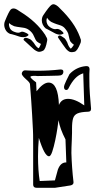

<svg xmlns="http://www.w3.org/2000/svg" viewBox="-114 -890 475 909"><path d="M59 -1Q43 -1 43 -16Q43 -136 43 -200.5Q43 -265 42 -274Q41 -294 38 -348Q35 -402 28 -491Q28 -499 9 -515Q-9 -531 -11 -540Q-11 -547 -6.5 -552Q-2 -557 4 -557Q19 -556 34 -555.5Q49 -555 64 -555Q117 -555 171 -561H174Q186 -561 186 -551Q186 -532 162 -532Q147 -531 123.5 -531Q100 -531 68 -530Q67 -530 63 -530Q59 -530 52 -531Q30 -531 30 -526Q30 -520 57 -500L59 -458Q91 -499 116 -499Q161 -499 165 -393Q177 -422 208 -422Q241 -422 285 -391L280 -543Q258 -536 241.5 -518.5Q225 -501 211 -473Q207 -464 200 -464Q189 -464 189 -479Q189 -482 191 -488Q196 -502 215 -539Q247 -573 293 -577H296Q310 -577 310 -562Q309 -551 309 -540.5Q309 -530 309 -519Q309 -479 311.5 -444Q314 -409 317 -377V-374Q317 -361 302 -361Q269 -360 253 -353Q237 -346 232 -329.5Q227 -313 227 -282Q227 -275 227 -261.5Q227 -248 226 -228Q225 -208 224.5 -192.5Q224 -177 224 -166Q225 -131 227.5 -96.5Q230 -62 234 -28V-26Q234 -15 219 -12L147 -1ZM74 -33 146 -36Q150 -49 153 -61.5Q156 -74 160 -87Q173 -122 200 -121L196 -230Q170 -280 163 -321Q162 -311 158 -284Q154 -257 147.5 -226Q141 -195 133.5 -172.5Q126 -150 118 -150Q97 -150 70 -237Q68 -215 67 -193.5Q66 -172 66 -150Q66 -116 68 -87Q70 -58 74 -33ZM225 -643Q218 -643 213 -646Q205 -651 199 -658Q192 -667 183 -680Q174 -693 163 -709Q158 -716 161 -717Q164 -722 168 -722Q174 -722 184 -714Q192 -710 196.5 -703Q201 -696 204 -690Q209 -675 213 -669Q217 -663 219 -661Q220 -661 220.5 -660.5Q221 -660 221 -660Q223 -660 229 -668L236 -678Q226 -685 220.5 -692Q215 -699 211 -722Q210 -731 205 -739.5Q200 -748 193 -756Q185 -766 169 -771Q152 -776 142.5 -780Q133 -784 129 -786Q115 -795 109 -806Q106 -800 106 -792Q106 -784 110 -775.5Q114 -767 123 -761Q137 -752 147 -752Q153 -752 156 -753H158Q164 -753 172 -748Q194 -732 183 -729Q177 -726 170 -726Q157 -726 143 -734Q121 -746 111.5 -751Q102 -756 104 -754Q94 -762 89 -772.5Q84 -783 84 -793Q84 -808 91 -818Q119 -860 130 -867Q135 -870 139 -870Q145 -870 153 -865Q155 -864 160.5 -859.5Q166 -855 173 -847Q204 -817 227.5 -784Q251 -751 264 -716L267 -707Q269 -703 269 -700.5Q269 -698 269 -696Q269 -690 267 -686Q252 -648 239 -645Q235 -644 231.5 -643.5Q228 -643 225 -643ZM64 -646Q60 -648 56.5 -649.5Q53 -651 48 -655Q39 -663 27.5 -673.5Q16 -684 2 -697Q-4 -701 -2 -705Q1 -711 8 -711Q14 -711 22 -707Q30 -705 36 -698.5Q42 -692 46 -687Q54 -674 59 -669Q64 -664 67 -662H68Q71 -662 75 -671L80 -682Q69 -687 62 -692.5Q55 -698 46 -720Q40 -736 22 -749Q11 -757 -5 -759Q-23 -761 -33 -763Q-43 -765 -47 -766Q-62 -772 -71 -781Q-73 -771 -68 -758.5Q-63 -746 -48 -740Q-36 -735 -28 -735Q-22 -735 -14 -739Q-13 -740 -9 -740Q-4 -740 3 -737Q28 -727 18 -721Q10 -714 -5 -714Q-14 -714 -23 -717Q-46 -725 -56.5 -727.5Q-67 -730 -65 -729Q-80 -735 -87 -747.5Q-94 -760 -94 -773Q-94 -782 -91 -789Q-72 -836 -63 -845Q-58 -850 -51 -850Q-48 -850 -45.5 -849.5Q-43 -849 -40 -848Q-36 -847 -17 -834Q58 -788 100 -725Q101 -723 102 -721Q103 -719 104 -717Q109 -710 109.5 -705Q110 -700 109 -696Q102 -656 90 -650Q74 -642 64 -646Z"/></svg>

Font: Moo Lah Lah
Style: Regular
Weight: 400
Designer: Robert E. Leuschke
Foundry: Robert E. Leuschke
Version: Version 1.010; ttfautohint (v1.8.3)